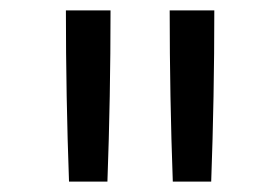

<svg xmlns="http://www.w3.org/2000/svg" viewBox="-20 -792 540 370"><path d="M313 -442Q310 -524 308.5 -606.5Q307 -689 307 -772H393Q393 -689 391.5 -606.5Q390 -524 387 -442ZM113 -442Q110 -524 108.5 -606.5Q107 -689 107 -772H193Q193 -689 191.5 -606.5Q190 -524 187 -442Z"/></svg>

Font: Iosevka Julsh Curly
Style: Regular
Weight: 400
Designer: Belleve Invis
Foundry: Belleve Invis
Version: Version 15.0.2; ttfautohint (v1.8.4)